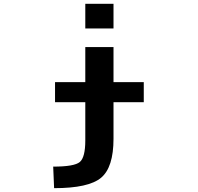

<svg xmlns="http://www.w3.org/2000/svg" viewBox="-20 -771 1040 1010"><path d="M428.7 -621.1V-751H577.1V-621.1ZM269.5 -233.4V-338.9H428.7V-523.4H577.1V-338.9H736.3V-233.4H577.1V-41Q577.1 109.4 511.7 164.1Q446.3 218.8 264.6 218.8L259.8 105.5Q371.1 105.5 399.9 81.1Q428.7 56.6 428.7 -32.2V-233.4Z"/></svg>

Font: Gen Shin Gothic Monospace Bold
Style: Bold
Weight: 700
Designer: [Source Han Sans]
Ryoko NISHIZUKA  (kana & ideographs); Paul D. Hunt (Latin, Greek & Cyrillic); Wenlong ZHANG  (bopomofo
Version: Version 1.002.20150607